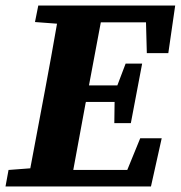

<svg xmlns="http://www.w3.org/2000/svg" viewBox="-32 -677 656 697"><path d="M95 -597 107 -657H604L579 -484H501L498 -596H334L291 -367H394L424 -446H484L443 -230H383L384 -307H280L279 -304Q268 -243 256.5 -182Q245 -121 234 -60H430L477 -175H555L516 0H-12L-1 -60L78 -66L132 -353Q143 -413 154 -472.5Q165 -532 175 -591Z"/></svg>

Font: Source Serif 4 SmText
Style: Bold Italic
Weight: 700
Italic angle: -12°
Designer: Frank Grießhammer
Foundry: Adobe
Version: Version 4.005;hotconv 1.1.0;makeotfexe 2.6.0